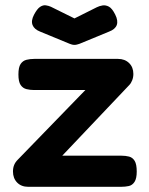

<svg xmlns="http://www.w3.org/2000/svg" viewBox="-20 -710 576 740"><path d="M89 10Q62 10 46 -6.5Q30 -23 30 -49Q30 -63 34.5 -74Q39 -85 48 -94L309 -363H112Q96 -363 82 -366.5Q68 -370 59.5 -382.5Q51 -395 51 -423Q51 -451 59.5 -463.5Q68 -476 82 -479.5Q96 -483 112 -483H435Q461 -483 477.5 -467Q494 -451 494 -425Q494 -412 489.5 -400.5Q485 -389 478 -382L220 -110H447Q464 -110 477.5 -106.5Q491 -103 499 -90Q507 -77 507 -49Q507 -22 498.5 -9Q490 4 476.5 7Q463 10 446 10ZM267 -639 353 -682Q363 -687 375 -689Q387 -691 399.5 -684.5Q412 -678 424 -654Q436 -630 430 -613.5Q424 -597 400 -588L286 -541Q282 -540 277.5 -538.5Q273 -537 267 -537Q261 -537 256.5 -538.5Q252 -540 249 -541L135 -588Q112 -597 105.5 -613.5Q99 -630 111 -653Q123 -676 134.5 -683.5Q146 -691 156.5 -689.5Q167 -688 176 -684Z"/></svg>

Font: Fredoka Medium
Style: Regular
Weight: 500
Designer: Ben Nathan
Foundry: Milena B. Brandão, Ben Nathan
Version: Version 2.001